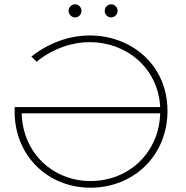

<svg xmlns="http://www.w3.org/2000/svg" viewBox="-20 -869 866 893"><path d="M329 -788C346 -788 359 -802 359 -818C359 -835 346 -849 329 -849C313 -849 299 -835 299 -818C299 -802 313 -788 329 -788ZM497 -788C513 -788 527 -802 527 -818C527 -835 513 -849 497 -849C480 -849 467 -835 467 -818C467 -802 480 -788 497 -788ZM398 -704C307 -704 211 -673 126 -606L150 -582C228 -644 315 -673 398 -673C566 -673 715 -555 725 -371H48V-350C48 -145 202 4 401 4C601 4 759 -145 759 -353C759 -568 590 -704 398 -704ZM401 -27C224 -27 85 -160 81 -342H725C720 -159 579 -27 401 -27Z"/></svg>

Font: Talent ExtraLight
Style: Regular
Weight: 200
Designer: Mike Powis
Version: Version 1.001;hotconv 1.0.109;makeotfexe 2.5.65596